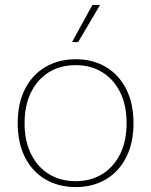

<svg xmlns="http://www.w3.org/2000/svg" viewBox="-20 -751 615 781"><path d="M288 -510Q357 -510 410 -479Q463 -448 493 -389.5Q523 -331 523 -250Q523 -169 493 -110.5Q463 -52 410 -21Q357 10 288 10Q219 10 165.5 -21Q112 -52 82 -110.5Q52 -169 52 -250Q52 -331 82 -389.5Q112 -448 165.5 -479Q219 -510 288 -510ZM288 -486Q226 -486 179.5 -457.5Q133 -429 106.5 -376Q80 -323 80 -250Q80 -177 106.5 -124Q133 -71 179.5 -42.5Q226 -14 288 -14Q349 -14 395.5 -42.5Q442 -71 468.5 -124Q495 -177 495 -250Q495 -323 468.5 -376Q442 -429 395.5 -457.5Q349 -486 288 -486ZM356 -731H387L298 -580H273Z"/></svg>

Font: Work Sans ExtraLight
Style: Regular
Weight: 200
Designer: Wei Huang
Foundry: Wei Huang
Version: Version 2.010; ttfautohint (v1.8.3)